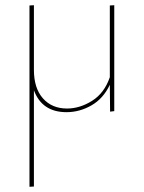

<svg xmlns="http://www.w3.org/2000/svg" viewBox="-20 -427 551 736"><path d="M401 -406 418 -407V-1L402 1L401 -102Q376 -49 330.5 -23Q285 3 235 3Q141 3 110 -81V288L93 289V-406L110 -407V-159Q110 -89 144.5 -50Q179 -11 237 -11Q286 -11 333 -40.5Q380 -70 401 -131Z"/></svg>

Font: EauTestText Thin
Style: Italic
Weight: 250
Italic angle: -12°
Designer: Christian Thalmann (Catharsis Fonts)
Version: Version 0.001;PS 000.001;hotconv 1.0.88;makeotf.lib2.5.64775